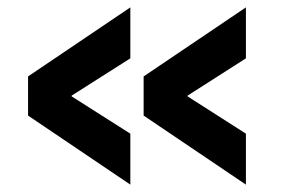

<svg xmlns="http://www.w3.org/2000/svg" viewBox="-20 -550 772 520"><path d="M646 -392 488 -291V-289L646 -188V-50L369 -237V-343L646 -530ZM333 -392 174 -291V-289L333 -188V-50L56 -237V-343L333 -530Z"/></svg>

Font: M PLUS 1p ExtraBold
Style: Regular
Weight: 800
Version: Version 1.062